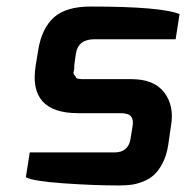

<svg xmlns="http://www.w3.org/2000/svg" viewBox="-20 -559 569 587"><path d="M59 -17 71 -93H330Q372 -93 379 -134L385 -171Q389 -192 381 -202.5Q373 -213 349 -213H219Q66 -213 89 -358L97 -407Q108 -473 145 -506Q182 -539 257 -539Q472 -539 529 -516L517 -439H269Q219 -439 212 -395L207 -359Q208 -349 205.5 -341.5Q203 -334 207.5 -329.5Q212 -325 212.5 -322Q213 -319 220.5 -318Q228 -317 229.5 -317Q231 -317 239 -317Q247 -317 249 -317H382Q451 -317 482 -276.5Q513 -236 503 -176L494 -114Q489 -83 477 -60Q465 -37 450.5 -24Q436 -11 416.5 -3.5Q397 4 380 6Q363 8 343 8Q267 8 174.5 1.5Q82 -5 59 -17Z"/></svg>

Font: Exo
Style: Demi Bold Italic
Weight: 600
Designer: Natanael Gama
Version: Version 1